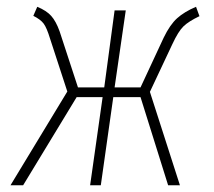

<svg xmlns="http://www.w3.org/2000/svg" viewBox="-20 -551 637 571"><path d="M563 -530.8 573.2 -502.9Q541.5 -487.8 525.9 -472.9Q510.3 -458 492.2 -418.9L425.8 -277.8L515.1 0H480L397.9 -262.2H316.9L279.8 0H248L285.2 -262.2H208L48.8 0H11.2L180.2 -278.8L128.9 -436Q119.1 -468.3 109.9 -480.7Q100.6 -493.2 79.1 -503.9L90.8 -530.8Q118.2 -519.5 132.3 -503.7Q146.5 -487.8 157.2 -458L211.9 -291H290L320.8 -520H354L320.8 -291H397.9L466.8 -439Q485.4 -477.5 506.8 -496.8Q528.3 -516.1 563 -530.8Z"/></svg>

Font: Fira Sans Compressed UltraLight
Style: Italic
Weight: 200
Width: 3
Italic angle: -8°
Designer: Carrois Corporate & Edenspiekermann AG
Foundry: Carrois Corporate GbR & Edenspiekermann AG
Version: Version 4.203;PS 004.203;hotconv 1.0.88;makeotf.lib2.5.64775